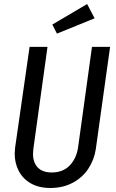

<svg xmlns="http://www.w3.org/2000/svg" viewBox="-20 -922 574 954"><path d="M456 -181Q448 -128 419 -84Q390 -40 341.5 -14Q293 12 230 12Q173 12 133 -11Q93 -34 73 -73Q53 -112 53 -158Q53 -168 55 -188L127 -689H216L146 -184Q144 -166 144 -158Q144 -115 167.5 -90Q191 -65 237 -65Q293 -65 326.5 -100Q360 -135 368 -190L437 -689H527ZM413 -902 450 -831 263 -755 240 -800Z"/></svg>

Font: Fira Sans Extra Condensed
Style: Italic
Weight: 400
Width: 3
Italic angle: -8°
Designer: Carrois Corporate & Edenspiekermann AG
Foundry: Carrois Corporate GbR & Edenspiekermann AG
Version: Version 4.203